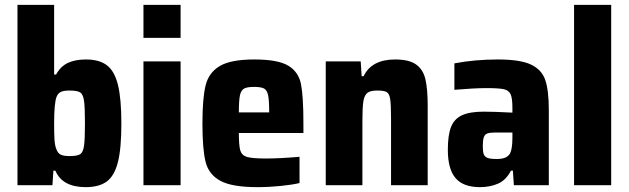

<svg xmlns="http://www.w3.org/2000/svg" viewBox="-20 -763 2590 791"><path d="M208 -60H200L196 0H52V-743H203V-456H211Q230 -490 260 -504Q290 -518 334 -518Q389 -518 420.5 -494Q452 -470 466 -413Q480 -356 480 -254Q480 -150 465.5 -94Q451 -38 419.5 -15Q388 8 333 8Q237 8 208 -60ZM330 -255Q330 -323 326 -349Q322 -375 310 -382.5Q298 -390 266 -390Q243 -390 231 -384.5Q219 -379 213 -364Q203 -338 203 -255Q203 -211 204.5 -187.5Q206 -164 212 -149Q218 -132 230 -126Q242 -120 266 -120Q298 -120 310 -127.5Q322 -135 326 -161Q330 -187 330 -255Z M571 -607V-743H724V-607ZM571 0V-510H724V0Z M1230 -215H964Q964 -163 970 -143Q976 -123 997.5 -116.5Q1019 -110 1076 -110Q1132 -110 1214 -117V-9Q1186 -2 1137 3Q1088 8 1041 8Q936 8 888 -18Q840 -44 827 -96Q814 -148 814 -254Q814 -358 827 -411Q840 -464 885.5 -491Q931 -518 1028 -518Q1125 -518 1167.5 -492.5Q1210 -467 1220 -416.5Q1230 -366 1230 -254ZM964 -300H1089Q1089 -350 1084.5 -371Q1080 -392 1067.5 -398.5Q1055 -405 1027 -405Q998 -405 985.5 -398Q973 -391 968.5 -370Q964 -349 964 -300Z M1322 -510H1466L1470 -449H1478Q1511 -518 1608 -518Q1665 -518 1694 -497.5Q1723 -477 1732.5 -437Q1742 -397 1742 -327V0H1591V-273Q1591 -332 1587.5 -354.5Q1584 -377 1573.5 -383.5Q1563 -390 1534 -390Q1505 -390 1493 -380Q1481 -370 1477 -345.5Q1473 -321 1473 -264V0H1322Z M1825 -146Q1825 -206 1838 -239.5Q1851 -273 1883 -288Q1915 -303 1973 -303Q2015 -303 2091 -299V-319Q2091 -359 2083.5 -375Q2076 -391 2055.5 -395.5Q2035 -400 1984 -400Q1934 -400 1852 -393V-502Q1937 -518 2031 -518Q2123 -518 2167.5 -497Q2212 -476 2226.5 -433Q2241 -390 2241 -310V0H2097L2093 -60H2085Q2065 -21 2032 -6.5Q1999 8 1957 8Q1889 8 1857 -29Q1825 -66 1825 -146ZM2081 -130Q2091 -150 2091 -195V-217H2019Q1997 -217 1987 -213Q1977 -209 1973 -197Q1969 -185 1969 -160Q1969 -138 1973 -127.5Q1977 -117 1988.5 -112.5Q2000 -108 2026 -108Q2047 -108 2060 -113Q2073 -118 2081 -130Z M2345 0V-743H2498V0Z"/></svg>

Font: Saira Semi Condensed
Style: Bold
Weight: 700
Width: 4
Designer: Hector Gatti with collaboration of the Omnibus-Type team
Foundry: Omnibus-Type
Version: Version 1.001; ttfautohint (v1.8)